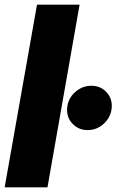

<svg xmlns="http://www.w3.org/2000/svg" viewBox="-36 -805 500 825"><path d="M-16 0 123 -785H306L168 0ZM341 -246Q301.5 -246 275.5 -273.5Q249.5 -301 252.5 -340.5Q255.5 -380.5 286 -408.5Q316.5 -436.5 357 -436.5Q396 -436.5 421.5 -409Q447 -381.5 444 -342.5Q441 -302.5 410.8 -274.2Q380.5 -246 341 -246Z"/></svg>

Font: Anybody ExtraBold
Style: Italic
Weight: 800
Italic angle: -10°
Designer: Tyler Finck
Foundry: Etcetera Type Company
Version: Version 1.010; ttfautohint (v1.8.3) -l 8 -r 50 -G 200 -x 14 